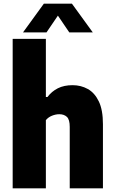

<svg xmlns="http://www.w3.org/2000/svg" viewBox="-20 -1018 622 1038"><path d="M48.5 0V-808H228V-493.5H236.5Q259.5 -524 292.8 -540.8Q326 -557.5 372.5 -557.5Q417.5 -557.5 454.8 -536.8Q492 -516 514.2 -469.8Q536.5 -423.5 536.5 -346.5V0H357V-332Q357 -371.5 341.8 -386Q326.5 -400.5 300.5 -400.5Q281.5 -400.5 261.2 -392.5Q241 -384.5 228 -368.5V0ZM104.5 -843 217 -998H369L481.5 -843H354.5L293 -933.5L231.5 -843Z"/></svg>

Font: Encode Sans SemiCondensed SemiCondensed ExtraBold
Style: Regular
Weight: 800
Width: 4
Designer: Multiple Designers
Foundry: Impallari Type
Version: Version 3.000; ttfautohint (v1.8.3) -l 8 -r 50 -G 200 -x 14 